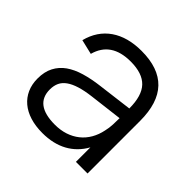

<svg xmlns="http://www.w3.org/2000/svg" viewBox="-148 -696 853 853"><g transform="rotate(45 278.0 -270.0)"><path d="M280.5 -555Q495.5 -555 495.5 -330.5V0H422.5V-91Q393.5 -39 344 -12Q294.5 15 226.5 15Q183 15 148.5 4.2Q114 -6.5 90 -26.8Q66 -47 53 -76Q40 -105 40 -141.5Q40 -184 55.8 -214.2Q71.5 -244.5 100.2 -264.8Q129 -285 169.8 -297Q210.5 -309 260 -315L422.5 -335.5Q422.5 -415 388 -451.2Q353.5 -487.5 279.5 -487.5Q157.5 -487.5 130 -386L60.5 -402.5Q79.5 -476.5 136.2 -515.8Q193 -555 280.5 -555ZM267 -255.5Q226 -250.5 196.8 -241.5Q167.5 -232.5 148.8 -219.2Q130 -206 121.5 -187.8Q113 -169.5 113 -145.5Q113 -50.5 239.5 -50.5Q274.5 -50.5 304 -60.2Q333.5 -70 356.2 -88.2Q379 -106.5 394 -132.5Q409 -158.5 415.5 -190.5Q420.5 -211 421.5 -233.8Q422.5 -256.5 422.5 -274.5Z"/></g></svg>

Font: Vela Sans
Style: Regular
Weight: 400
Designer: Principal design: Mikhail Sharanda - project Manrope.
Design modification: Ravid Balaliev
Foundry: Mikhail Sharanda
Version: Version 1.001